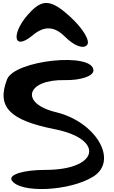

<svg xmlns="http://www.w3.org/2000/svg" viewBox="-20 -1257 775 1311"><path d="M28 -715C-44 -528 44 -436 353 -375C699 -306 653 -97 291 -97C141 -97 37 -65 60 -26C115 65 459 49 618 -52C790 -161 636 -425 362 -491C113 -551 159 -716 424 -710C530 -708 618 -737 618 -776C618 -903 79 -847 28 -715ZM194 -1182C54 -1042 62 -898 203 -1016C282 -1082 351 -1079 424 -1006C486 -944 548 -921 574 -949C599 -976 547 -1062 459 -1143C335 -1256 276 -1264 194 -1182Z"/></svg>

Font: Venom Sans
Style: Regular
Weight: 400
Version: Version 1.001